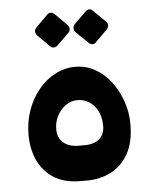

<svg xmlns="http://www.w3.org/2000/svg" viewBox="-50 -714 606 759"><g transform="rotate(-5 253.0 -335.0)"><path d="M238 2Q150 2 100.5 -52Q51 -106 50 -197Q50 -249 66 -294.5Q82 -340 111 -375.5Q140 -411 178 -430.5Q216 -450 258 -450Q299 -450 335 -430Q371 -410 397.5 -375.5Q424 -341 439.5 -297Q455 -253 455 -205Q455 -134 429.5 -88.5Q404 -43 361 -20.5Q318 2 265 2ZM243 -138H268Q305 -138 326.5 -156.5Q348 -175 347 -211Q346 -259 319.5 -288.5Q293 -318 255 -318Q228 -318 206.5 -302Q185 -286 173 -262Q161 -238 161 -211Q161 -176 183.5 -157Q206 -138 243 -138ZM195 -540Q189 -534 180 -533.5Q171 -533 164 -541L118 -587Q112 -594 111.5 -602.5Q111 -611 118 -618L164 -664Q171 -672 179.5 -671.5Q188 -671 195 -664L241 -618Q248 -611 248.5 -602Q249 -593 242 -586ZM348 -540Q341 -532 332.5 -533Q324 -534 317 -541L270 -587Q264 -593 264 -602.5Q264 -612 270 -618L317 -664Q324 -671 332 -671.5Q340 -672 347 -664L394 -618Q401 -611 401 -602Q401 -593 394 -586Z"/></g></svg>

Font: Rubik SemiBold
Style: Regular
Weight: 600
Designer: Hubert and Fischer
Foundry: Hubert and Fischer
Version: Version 2.300;gftools[0.9.30]